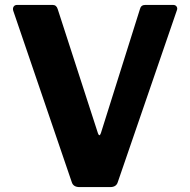

<svg xmlns="http://www.w3.org/2000/svg" viewBox="-20 -762 773 782"><path d="M685 -742Q695 -742 699.5 -735Q704 -728 700 -719L460 -21Q454 0 429 0H304Q278 0 272 -21L34 -718Q31 -728 35.5 -735Q40 -742 50 -742H194Q210 -742 215 -725L379 -219Q385 -203 391 -220L550 -725Q554 -742 572 -742H685Z"/></svg>

Font: Libre Franklin
Style: Bold
Weight: 700
Designer: Pablo Impallari, Rodrigo Fuenzalida, Nhung Nguyen
Foundry: Impallari Type
Version: Version 3.000